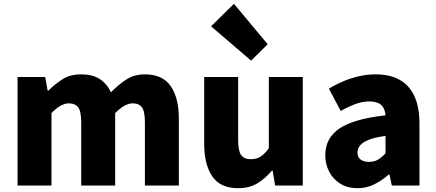

<svg xmlns="http://www.w3.org/2000/svg" viewBox="-20 -973 2285 1007"><path d="M72 0V-569H217L230 -497H233Q268 -532 308 -557.5Q348 -583 406 -583Q465 -583 502.5 -559Q540 -535 562 -489Q599 -527 641 -555Q683 -583 740 -583Q833 -583 875.5 -521Q918 -459 918 -352V0H740V-330Q740 -389 724.5 -410Q709 -431 675 -431Q656 -431 633 -418.5Q610 -406 584 -380V0H406V-330Q406 -389 390 -410Q374 -431 340 -431Q321 -431 298 -418.5Q275 -406 250 -380V0Z M1229 14Q1135 14 1093 -48.5Q1051 -111 1051 -217V-569H1229V-239Q1229 -181 1245 -159.5Q1261 -138 1295 -138Q1325 -138 1346.5 -151.5Q1368 -165 1390 -196V-569H1568V0H1423L1410 -78H1406Q1371 -36 1329 -11Q1287 14 1229 14ZM1297 -655 1087 -835 1207 -953 1384 -741Z M1855 14Q1803 14 1765 -9.5Q1727 -33 1706.5 -72.5Q1686 -112 1686 -159Q1686 -249 1761 -299.5Q1836 -350 2002 -368Q2000 -391 1991 -407.5Q1982 -424 1963.5 -432.5Q1945 -441 1916 -441Q1882 -441 1846 -428Q1810 -415 1767 -391L1705 -508Q1743 -531 1782.5 -547.5Q1822 -564 1864 -573.5Q1906 -583 1950 -583Q2024 -583 2075 -555Q2126 -527 2153 -469.5Q2180 -412 2180 -323V0H2035L2023 -57H2018Q1983 -26 1942.5 -6Q1902 14 1855 14ZM1916 -124Q1943 -124 1963 -136Q1983 -148 2002 -169V-260Q1947 -253 1914.5 -240Q1882 -227 1868.5 -210Q1855 -193 1855 -173Q1855 -148 1871.5 -136Q1888 -124 1916 -124Z"/></svg>

Font: Noto Sans SC Black
Style: Regular
Weight: 900
Designer: Ryoko NISHIZUKA  (kana, bopomofo & ideographs); Paul D. Hunt (Latin, Greek & Cyrillic); Sandoll Communications , Soo-you
Foundry: Adobe
Version: Version 2.004-H2;hotconv 1.0.118;makeotfexe 2.5.65603